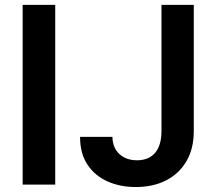

<svg xmlns="http://www.w3.org/2000/svg" viewBox="-20 -747 876 777"><path d="M203.5 -727.3V0H71.7V-727.3ZM633.5 -727.3H764.2V-215.9Q764.2 -145.6 734.7 -95Q705.3 -44.4 652.5 -17.2Q599.8 9.9 529.5 9.9Q465.9 9.9 414.8 -13Q363.6 -35.9 333.8 -81Q304 -126.1 304 -193.2H435Q435.7 -149.1 463.1 -123.8Q490.4 -98.4 534.4 -98.4Q582 -98.4 607.6 -128.4Q633.2 -158.4 633.5 -215.9Z"/></svg>

Font: Inter UI Semi Bold
Style: Regular
Weight: 600
Designer: Rasmus Andersson
Foundry: rsms
Version: 3.2;8d6f07862